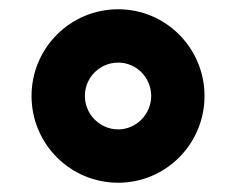

<svg xmlns="http://www.w3.org/2000/svg" viewBox="-20 -770 509 414"><path d="M235 -376C338 -376 421 -460 421 -563C421 -666 338 -750 235 -750C131 -750 48 -666 48 -563C48 -460 131 -376 235 -376ZM235 -491C195 -491 163 -524 163 -563C163 -603 195 -635 235 -635C274 -635 306 -603 306 -563C306 -524 274 -491 235 -491Z"/></svg>

Font: Be Vietnam Pro ExtraBold
Style: Regular
Weight: 800
Designer: Lam Bao, Tony Le, Vietanh Nguyen
Foundry: Yellow Type Foundry
Version: Version 1.002